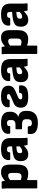

<svg xmlns="http://www.w3.org/2000/svg" viewBox="1447 -1996 746 3680"><g transform="rotate(-90 1820.0 -156.0)"><path d="M63 185Q49 185 49 171V-370Q49 -401 47.5 -429Q46 -457 44 -482Q42 -497 57 -497H171Q183 -497 186 -486Q191 -462 194 -433Q226 -463 266.5 -486Q307 -509 362 -509Q434 -509 469.5 -469Q505 -429 505 -342V-191Q505 -83 460 -35.5Q415 12 331 12Q304 12 270.5 6Q237 0 209 -12V171Q209 185 195 185ZM292 -372Q271 -372 250 -362Q229 -352 209 -335V-132Q227 -124 245 -120.5Q263 -117 278 -117Q345 -117 345 -205V-305Q345 -339 333 -355.5Q321 -372 292 -372Z M700 12Q638 12 604.5 -25Q571 -62 571 -129Q571 -181 590 -213.5Q609 -246 654 -264Q699 -282 777 -290L854 -297V-335Q854 -368 841.5 -381Q829 -394 797 -394Q738 -394 742 -347Q743 -333 728 -333H607Q594 -333 592 -348Q586 -428 639.5 -468.5Q693 -509 803 -509Q914 -509 964 -466.5Q1014 -424 1014 -328V-129Q1014 -98 1015 -70.5Q1016 -43 1019 -15Q1021 0 1006 0H892Q880 0 878 -12Q873 -33 868 -72Q833 -37 794 -12.5Q755 12 700 12ZM724 -149Q724 -104 763 -104Q785 -104 806.5 -115Q828 -126 854 -152V-216L801 -211Q758 -207 741 -193Q724 -179 724 -149Z M1302 197Q1193 197 1136.5 157Q1080 117 1093 18Q1095 3 1107 3H1226Q1242 3 1240 19Q1234 82 1299 82Q1338 82 1356.5 62Q1375 42 1375 -3V-33Q1375 -67 1354 -86.5Q1333 -106 1284 -106H1196Q1182 -106 1182 -120V-218Q1182 -232 1196 -232H1271Q1317 -232 1338 -251.5Q1359 -271 1359 -306V-333Q1359 -366 1345 -380.5Q1331 -395 1297 -395Q1241 -395 1244 -347Q1246 -333 1231 -333H1111Q1098 -333 1096 -349Q1087 -433 1144.5 -471Q1202 -509 1305 -509Q1409 -509 1463.5 -470Q1518 -431 1518 -347V-323Q1518 -275 1493.5 -235.5Q1469 -196 1423 -179V-176Q1478 -167 1506.5 -130.5Q1535 -94 1535 -39V-8Q1535 86 1481 141.5Q1427 197 1302 197Z M1804 12Q1696 12 1646 -20.5Q1596 -53 1596 -129Q1596 -181 1619.5 -216Q1643 -251 1693 -272L1806 -319Q1833 -330 1845 -339.5Q1857 -349 1857 -364Q1857 -380 1845.5 -387.5Q1834 -395 1805 -395Q1777 -395 1763 -387Q1749 -379 1749 -359Q1749 -344 1736 -344H1619Q1606 -344 1604 -359Q1596 -429 1647.5 -469Q1699 -509 1810 -509Q1916 -509 1966.5 -474Q2017 -439 2017 -373Q2017 -317 1992 -286Q1967 -255 1919 -235L1807 -187Q1777 -175 1766.5 -163.5Q1756 -152 1756 -134Q1756 -115 1771 -108.5Q1786 -102 1816 -102Q1850 -102 1864.5 -113.5Q1879 -125 1879 -149Q1879 -163 1892 -163H2008Q2022 -163 2023 -149Q2031 -66 1980.5 -27Q1930 12 1804 12Z M2214 12Q2152 12 2118.5 -25Q2085 -62 2085 -129Q2085 -181 2104 -213.5Q2123 -246 2168 -264Q2213 -282 2291 -290L2368 -297V-335Q2368 -368 2355.5 -381Q2343 -394 2311 -394Q2252 -394 2256 -347Q2257 -333 2242 -333H2121Q2108 -333 2106 -348Q2100 -428 2153.5 -468.5Q2207 -509 2317 -509Q2428 -509 2478 -466.5Q2528 -424 2528 -328V-129Q2528 -98 2529 -70.5Q2530 -43 2533 -15Q2535 0 2520 0H2406Q2394 0 2392 -12Q2387 -33 2382 -72Q2347 -37 2308 -12.5Q2269 12 2214 12ZM2238 -149Q2238 -104 2277 -104Q2299 -104 2320.5 -115Q2342 -126 2368 -152V-216L2315 -211Q2272 -207 2255 -193Q2238 -179 2238 -149Z M2640 185Q2626 185 2626 171V-370Q2626 -401 2624.5 -429Q2623 -457 2621 -482Q2619 -497 2634 -497H2748Q2760 -497 2763 -486Q2768 -462 2771 -433Q2803 -463 2843.5 -486Q2884 -509 2939 -509Q3011 -509 3046.5 -469Q3082 -429 3082 -342V-191Q3082 -83 3037 -35.5Q2992 12 2908 12Q2881 12 2847.5 6Q2814 0 2786 -12V171Q2786 185 2772 185ZM2869 -372Q2848 -372 2827 -362Q2806 -352 2786 -335V-132Q2804 -124 2822 -120.5Q2840 -117 2855 -117Q2922 -117 2922 -205V-305Q2922 -339 2910 -355.5Q2898 -372 2869 -372Z M3277 12Q3215 12 3181.5 -25Q3148 -62 3148 -129Q3148 -181 3167 -213.5Q3186 -246 3231 -264Q3276 -282 3354 -290L3431 -297V-335Q3431 -368 3418.5 -381Q3406 -394 3374 -394Q3315 -394 3319 -347Q3320 -333 3305 -333H3184Q3171 -333 3169 -348Q3163 -428 3216.5 -468.5Q3270 -509 3380 -509Q3491 -509 3541 -466.5Q3591 -424 3591 -328V-129Q3591 -98 3592 -70.5Q3593 -43 3596 -15Q3598 0 3583 0H3469Q3457 0 3455 -12Q3450 -33 3445 -72Q3410 -37 3371 -12.5Q3332 12 3277 12ZM3301 -149Q3301 -104 3340 -104Q3362 -104 3383.5 -115Q3405 -126 3431 -152V-216L3378 -211Q3335 -207 3318 -193Q3301 -179 3301 -149Z"/></g></svg>

Font: Sofia Sans Black
Style: Regular
Weight: 900
Designer: Botio Nikoltchev, Ani Petrova
Foundry: lettersoup
Version: Version 4.100; ttfautohint (v1.8.3)